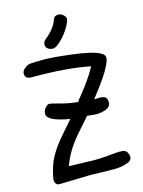

<svg xmlns="http://www.w3.org/2000/svg" viewBox="-130 -952 767 1031"><g transform="rotate(-15 253.5 -436.5)"><path d="M200 -768Q185 -755 185 -739Q185 -726 196 -717Q207 -708 225 -708Q245 -708 282 -748Q320 -789 336 -833Q338 -839 338 -843Q338 -853 326 -865Q315 -877 297 -877Q276 -877 270 -860Q254 -811 200 -768ZM334 2Q339 2 375 2.5Q411 3 449 -10Q478 -21 474 -45Q468 -78 442 -80Q434 -81 422 -81Q411 -81 405 -80L350 -75Q311 -72 280 -72L143 -76Q164 -139 213 -203Q236 -232 289 -291L307 -312L343 -308Q346 -308 364 -307.5Q382 -307 412 -317Q439 -328 439 -353Q439 -380 419 -386Q412 -388 404.5 -388.5Q397 -389 385 -388H367L381 -406Q449 -493 471 -538Q488 -571 488 -586L487 -594Q478 -630 323 -650Q213 -664 163 -664Q118 -664 88 -662Q68 -660 52.5 -646Q37 -632 37 -620Q37 -589 71 -589Q276 -589 397 -563Q372 -517 334 -466L301 -424Q287 -407 280 -396Q229 -401 186 -413Q135 -427 128 -427Q117 -427 104.5 -412.5Q92 -398 92 -379Q92 -340 216 -319L156 -250Q110 -198 84 -151Q57 -104 44 -29Q44 -12 50.5 -4.5Q57 3 62 3.5Q67 4 77 4L229 0H251Z"/></g></svg>

Font: Patrick Hand SC
Style: Regular
Weight: 400
Designer: Patrick Wagesreiter
Foundry: Patrick Wagesreiter
Version: Version 2.001; ttfautohint (v1.8.2)